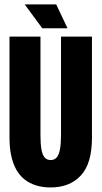

<svg xmlns="http://www.w3.org/2000/svg" viewBox="-20 -823 452 855"><path d="M205.5 11.7Q169.7 11.7 140.5 2.6Q111.3 -6.5 89.2 -24.1Q67 -41.7 52.2 -68.2Q37.5 -94.8 29.9 -129.9Q22.3 -165 22.3 -209.3V-660H160.2V-222Q160.2 -182.8 164.5 -157.8Q168.8 -132.8 179.1 -121.5Q189.3 -110.2 205.7 -110.2Q222 -110.2 232.2 -121.5Q242.3 -132.8 247 -157.8Q251.7 -182.8 251.7 -222V-660H389.5V-209.3Q389.5 -94.8 340.1 -41.6Q290.7 11.7 205.5 11.7ZM168.2 -697.2 90 -803.3H230.3L280.7 -697.2Z"/></svg>

Font: Bricolage Grotesque 96pt ExtraBold Condensed
Style: Regular
Weight: 800
Width: 3
Version: Version 1.001;gftools[0.9.33.dev8+g029e19f]